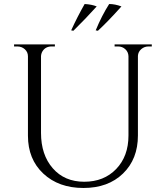

<svg xmlns="http://www.w3.org/2000/svg" viewBox="-20 -921 825 955"><path d="M345 -768 334 -770Q364 -836 401 -901Q437 -899 461 -889Q407 -829 345 -768ZM467 -768 456 -770Q486 -843 523 -901Q552 -901 584 -889Q516 -813 467 -768ZM735 -690H719Q698 -690 682.5 -676.5Q667 -663 666 -643V-247Q666 -130 592 -58Q518 14 395 14Q272 14 195.5 -57.5Q119 -129 119 -246V-641Q119 -662 103.5 -676Q88 -690 66 -690H50V-700H253V-690H237Q207 -690 192 -667Q185 -656 184 -642V-260Q184 -151 242.5 -84Q301 -17 399 -17Q497 -17 558 -80.5Q619 -144 619 -247V-642Q618 -663 603 -676.5Q588 -690 567 -690H550V-700H735Z"/></svg>

Font: Cinzel
Style: Regular
Weight: 400
Designer: Natanael Gama
Version: Version 1.001;PS 001.001;hotconv 1.0.56;makeotf.lib2.0.21325